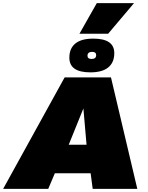

<svg xmlns="http://www.w3.org/2000/svg" viewBox="-62 -1198 937 1218"><path d="M-42 0 348 -707H642L809 0H526L513 -99H286L244 0ZM374 -280H487L467 -510ZM511 -739Q378 -739 378 -832Q378 -891 416 -922Q454 -953 530 -953Q663 -953 663 -861Q663 -802 625 -770.5Q587 -739 511 -739ZM519 -824Q548 -824 548 -848Q548 -869 523 -869Q493 -869 493 -844Q493 -824 519 -824ZM442 -984 552 -1178H788L624 -984Z"/></svg>

Font: Georama Extended Black
Style: Italic
Weight: 900
Width: 7
Italic angle: -9°
Designer: Jean-Baptiste Levee
Foundry: Production Type
Version: Version 1.000